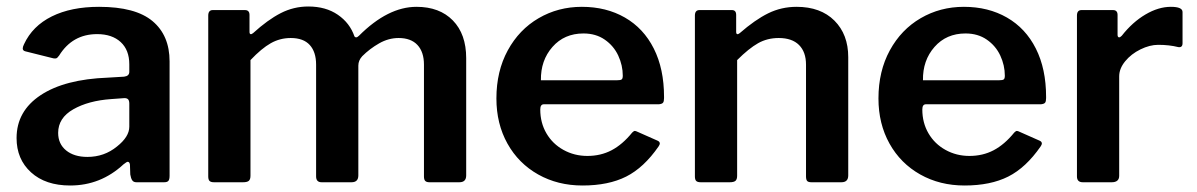

<svg xmlns="http://www.w3.org/2000/svg" viewBox="-20 -561 3683 591"><path d="M196 10C258.7 10 313.3 -11.7 360 -55C366.7 -60.3 371 -63 373 -63C377 -63 379.3 -60 380 -54L381 -24C382.3 -16 384.3 -10 387 -6C389.7 -2 394 0 400 0H485C491.7 0 496.2 -1.5 498.5 -4.5C500.8 -7.5 502 -12.7 502 -20V-372C502 -425.3 484.5 -466.7 449.5 -496C414.5 -525.3 359.7 -540 285 -540C227.7 -540 179.2 -530.2 139.5 -510.5C99.8 -490.8 71.3 -462.3 54 -425C51.3 -419.7 50 -415.3 50 -412C50 -407.3 52.7 -404.3 58 -403L142 -382C144 -381.3 146.7 -381 150 -381C152.7 -381 154.8 -381.8 156.5 -383.5C158.2 -385.2 160 -387.3 162 -390C189.3 -434 228.3 -456 279 -456C309.7 -456 333.8 -447.8 351.5 -431.5C369.2 -415.2 378 -392.3 378 -363V-340C378 -331.3 372.7 -326.3 362 -325L312 -322C223.3 -318.7 154.3 -300.7 105 -268C55.7 -235.3 31 -191.3 31 -136C31 -92.7 45.8 -57.5 75.5 -30.5C105.2 -3.5 145.3 10 196 10ZM374.5 -255C376.8 -252.3 378 -248 378 -242V-171C378 -150.3 365.3 -130 340 -110C314 -88.7 283.7 -78 249 -78C221.7 -78 199.8 -84.7 183.5 -98C167.2 -111.3 159 -129.3 159 -152C159 -182.7 174.5 -206.8 205.5 -224.5C236.5 -242.2 275.3 -252.7 322 -256L363 -259C368.3 -259 372.2 -257.7 374.5 -255Z M625 -4C627.7 -1.3 632.3 0 639 0H728C736.7 0 742.7 -1.5 746 -4.5C749.3 -7.5 751 -12.7 751 -20V-376C773.7 -400 794.5 -417.3 813.5 -428C832.5 -438.7 853 -444 875 -444C901 -444 920.5 -436.8 933.5 -422.5C946.5 -408.2 953 -388 953 -362V-18C953 -6 958.7 0 970 0H1062C1076 0 1083 -7 1083 -21V-359C1083 -369.7 1087 -379.3 1095 -388C1110.3 -403.3 1127.7 -416.5 1147 -427.5C1166.3 -438.5 1186.3 -444 1207 -444C1232.3 -444 1251.7 -436.8 1265 -422.5C1278.3 -408.2 1285 -388 1285 -362V-18C1285 -11.3 1286.3 -6.7 1289 -4C1291.7 -1.3 1296 0 1302 0H1394C1408 0 1415 -7 1415 -21V-382C1415 -431.3 1401.3 -470 1374 -498C1346.7 -526 1309.3 -540 1262 -540C1203.3 -540 1144.3 -510.3 1085 -451C1081.7 -447.7 1078.7 -446 1076 -446C1074 -446 1072.3 -447 1071 -449C1061.7 -476.3 1044.7 -498.5 1020 -515.5C995.3 -532.5 965 -541 929 -541C899 -541 870.7 -534.2 844 -520.5C817.3 -506.8 789 -486.3 759 -459C755.7 -456.3 753 -455.3 751 -456C749 -456.7 748 -459 748 -463V-515C748 -525 743.3 -530 734 -530H635C625.7 -530 621 -524.3 621 -513V-18C621 -11.3 622.3 -6.7 625 -4Z M1662 -150.5C1649.3 -172.2 1643 -196.7 1643 -224C1643 -234.7 1646.7 -240 1654 -240H2008C2014.7 -240.7 2019 -242.3 2021 -245C2023 -247.7 2024 -252.3 2024 -259V-263C2024 -320.3 2013.5 -369.8 1992.5 -411.5C1971.5 -453.2 1941.8 -485 1903.5 -507C1865.2 -529 1821 -540 1771 -540C1722.3 -540 1678 -528.3 1638 -505C1598 -481.7 1566.3 -448.7 1543 -406C1519.7 -363.3 1508 -314 1508 -258C1508 -206 1519.3 -159.7 1542 -119C1564.7 -78.3 1596.2 -46.7 1636.5 -24C1676.8 -1.3 1722.3 10 1773 10C1826.3 10 1871.2 0.8 1907.5 -17.5C1943.8 -35.8 1977 -66.7 2007 -110C2009.7 -114 2011 -117 2011 -119C2011 -123 2008.7 -126 2004 -128L1943 -155C1939 -157 1936 -158 1934 -158C1932 -158 1929.3 -156.3 1926 -153C1906 -128.3 1884.8 -110.2 1862.5 -98.5C1840.2 -86.8 1815.3 -81 1788 -81C1761.3 -81 1736.8 -87.2 1714.5 -99.5C1692.2 -111.8 1674.7 -128.8 1662 -150.5ZM1880 -314H1645C1644.3 -354.7 1656.2 -388.8 1680.5 -416.5C1704.8 -444.2 1736.7 -458 1776 -458C1801.3 -458 1823.2 -451.7 1841.5 -439C1859.8 -426.3 1873.7 -410 1883 -390C1892.3 -370 1897 -349.3 1897 -328C1897 -322 1895.8 -318.2 1893.5 -316.5C1891.2 -314.8 1886.7 -314 1880 -314Z M2123 -4C2125.7 -1.3 2130.3 0 2137 0H2226C2234.7 0 2240.7 -1.5 2244 -4.5C2247.3 -7.5 2249 -12.7 2249 -20V-376C2273 -400 2294.5 -417.3 2313.5 -428C2332.5 -438.7 2353.7 -444 2377 -444C2404.3 -444 2425.2 -436.8 2439.5 -422.5C2453.8 -408.2 2461 -388 2461 -362V-18C2461 -11.3 2462.2 -6.7 2464.5 -4C2466.8 -1.3 2471.3 0 2478 0H2570C2584 0 2591 -7 2591 -21V-385C2591 -431.7 2576.8 -469.2 2548.5 -497.5C2520.2 -525.8 2481.3 -540 2432 -540C2400.7 -540 2371.5 -533.3 2344.5 -520C2317.5 -506.7 2288.3 -486.3 2257 -459C2253.7 -456.3 2251 -455.3 2249 -456C2247 -456.7 2246 -459 2246 -463V-515C2246 -525 2241.7 -530 2233 -530H2133C2123.7 -530 2119 -524.3 2119 -513V-18C2119 -11.3 2120.3 -6.7 2123 -4Z M2838 -150.5C2825.3 -172.2 2819 -196.7 2819 -224C2819 -234.7 2822.7 -240 2830 -240H3184C3190.7 -240.7 3195 -242.3 3197 -245C3199 -247.7 3200 -252.3 3200 -259V-263C3200 -320.3 3189.5 -369.8 3168.5 -411.5C3147.5 -453.2 3117.8 -485 3079.5 -507C3041.2 -529 2997 -540 2947 -540C2898.3 -540 2854 -528.3 2814 -505C2774 -481.7 2742.3 -448.7 2719 -406C2695.7 -363.3 2684 -314 2684 -258C2684 -206 2695.3 -159.7 2718 -119C2740.7 -78.3 2772.2 -46.7 2812.5 -24C2852.8 -1.3 2898.3 10 2949 10C3002.3 10 3047.2 0.8 3083.5 -17.5C3119.8 -35.8 3153 -66.7 3183 -110C3185.7 -114 3187 -117 3187 -119C3187 -123 3184.7 -126 3180 -128L3119 -155C3115 -157 3112 -158 3110 -158C3108 -158 3105.3 -156.3 3102 -153C3082 -128.3 3060.8 -110.2 3038.5 -98.5C3016.2 -86.8 2991.3 -81 2964 -81C2937.3 -81 2912.8 -87.2 2890.5 -99.5C2868.2 -111.8 2850.7 -128.8 2838 -150.5ZM3056 -314H2821C2820.3 -354.7 2832.2 -388.8 2856.5 -416.5C2880.8 -444.2 2912.7 -458 2952 -458C2977.3 -458 2999.2 -451.7 3017.5 -439C3035.8 -426.3 3049.7 -410 3059 -390C3068.3 -370 3073 -349.3 3073 -328C3073 -322 3071.8 -318.2 3069.5 -316.5C3067.2 -314.8 3062.7 -314 3056 -314Z M3295 -18C3295 -6 3301 0 3313 0H3402C3417.3 0 3425 -6.7 3425 -20V-326C3425 -342 3431.2 -357.5 3443.5 -372.5C3455.8 -387.5 3471.5 -399.7 3490.5 -409C3509.5 -418.3 3527.7 -423 3545 -423C3567.7 -423 3588.3 -420.7 3607 -416C3615.7 -414.7 3620 -418.7 3620 -428V-524C3620 -534.7 3608 -540 3584 -540C3558.7 -540 3532.7 -532.2 3506 -516.5C3479.3 -500.8 3455 -479 3433 -451C3429.7 -447.7 3427 -446 3425 -446C3421.7 -446 3420 -448.7 3420 -454V-515C3420 -525 3415.3 -530 3406 -530H3309C3299.7 -530 3295 -524.3 3295 -513Z"/></svg>

Font: Libre Franklin SemiBold
Style: Regular
Weight: 600
Designer: Pablo Impallari, Rodrigo Fuenzalida
Foundry: Impallari Type
Version: Version 1.002; ttfautohint (v1.5)